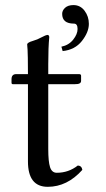

<svg xmlns="http://www.w3.org/2000/svg" viewBox="-20 -718 414 748"><path d="M266.1 -698.2Q293 -698.2 309.6 -676Q326.2 -653.8 326.2 -625Q326.2 -592.8 299.1 -558.3Q272 -523.9 224.1 -519L219.2 -536.1Q248 -542 265.1 -563.5Q282.2 -585 282.2 -605Q282.2 -626 268.1 -626Q222.2 -626 222.2 -664.1Q222.2 -677.2 233.6 -687.7Q245.1 -698.2 266.1 -698.2ZM43 -429.2H88.9Q88.9 -467.3 88.4 -492.2Q87.9 -517.1 87.4 -524.7Q86.9 -532.2 86.4 -537.1Q85.9 -542 85.9 -544.9Q85.9 -552.2 107.9 -558.6Q125.5 -563.5 142.1 -572.8Q158.7 -581.5 164.1 -582Q171.9 -582 171.9 -573.2Q168 -533.2 168 -467.8V-429.2H288.1Q295.9 -429.2 295.9 -422.9V-402.8Q295.9 -389.6 272 -390.1H168V-137.2Q168 -88.4 175 -66.7Q182.1 -44.9 201.2 -44.9Q247.1 -44.9 283.2 -73.2Q298.3 -72.3 300.8 -56.2Q241.7 9.8 166 9.8Q88.9 9.8 88.9 -88.9V-390.1H29.8Q24.9 -390.1 24.9 -396V-409.2Q24.9 -429.2 43 -429.2Z"/></svg>

Font: Linux Libertine
Style: Regular
Weight: 400
Designer: Philipp H. Poll
Foundry: Philipp H. Poll
Version: Version 5.3.0 ; ttfautohint (v0.9)